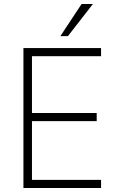

<svg xmlns="http://www.w3.org/2000/svg" viewBox="-20 -947 591 967"><path d="M98 0V-705H489V-664H141V-378H467V-337H141V-41H489V0ZM284 -765 391 -927H448L322 -765Z"/></svg>

Font: Nunito Sans 10pt SemiCondensed ExtraLight
Style: Regular
Weight: 250
Width: 4
Designer: Vernon Adams
Foundry: Vernon Adams
Version: Version 3.101;gftools[0.9.27]